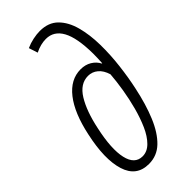

<svg xmlns="http://www.w3.org/2000/svg" viewBox="-248 -815 872 872"><g transform="rotate(-45 187.5 -379.0)"><path d="M140 10Q60 10 35.5 -69Q11 -148 40 -280Q64 -393 111.5 -453.5Q159 -514 224 -514Q254 -514 276.5 -500.5Q299 -487 311 -464H313Q314 -478 314.5 -495Q315 -512 315 -524Q314 -626 287.5 -674.5Q261 -723 210 -723Q176 -723 140 -705L126 -748Q148 -758 172 -763Q196 -768 216 -768Q271 -768 303.5 -735.5Q336 -703 350.5 -649Q365 -595 366 -530Q367 -465 359 -398.5Q351 -332 339 -277Q321 -191 294 -126.5Q267 -62 229.5 -26Q192 10 140 10ZM144 -35Q174 -35 198.5 -59.5Q223 -84 241 -124.5Q259 -165 272 -213.5Q285 -262 293 -311.5Q301 -361 304 -402Q294 -435 273.5 -452Q253 -469 227 -469Q176 -469 142.5 -414.5Q109 -360 90 -269Q66 -159 80 -97Q94 -35 144 -35Z"/></g></svg>

Font: Noto Sans ExtraCondensed Light
Style: Italic
Weight: 300
Width: 2
Italic angle: -12°
Designer: Monotype Design Team
Foundry: Monotype Imaging Inc.
Version: Version 2.013; ttfautohint (v1.8.4.7-5d5b)